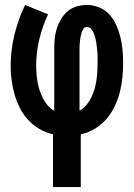

<svg xmlns="http://www.w3.org/2000/svg" viewBox="-20 -540 540 775"><path d="M194 215V2Q166 -4 140 -19Q114 -34 94 -55.5Q74 -77 60.5 -103.5Q47 -130 39 -158Q31 -186 27 -215.5Q23 -245 23 -274Q23 -338 38.5 -400.5Q54 -463 81 -520L174 -482Q151 -433 138.5 -380.5Q126 -328 126 -275Q126 -258 127.5 -241Q129 -224 132 -207Q135 -190 140.5 -174Q146 -158 153.5 -143Q161 -128 172.5 -114.5Q184 -101 199 -93V-343Q199 -364 201 -385Q203 -406 209.5 -425.5Q216 -445 226.5 -463Q237 -481 253 -494.5Q269 -508 289.5 -514Q310 -520 331 -520Q356 -520 380.5 -510Q405 -500 422 -481Q439 -462 449.5 -438.5Q460 -415 466 -390Q472 -365 474.5 -339.5Q477 -314 477 -288Q477 -258 474 -227.5Q471 -197 463.5 -167.5Q456 -138 442.5 -110Q429 -82 409 -59Q389 -36 362.5 -20Q336 -4 306 2V215ZM301 -93Q317 -102 329 -116.5Q341 -131 349 -147.5Q357 -164 362 -182Q367 -200 369.5 -218Q372 -236 373 -254Q374 -272 374 -291Q374 -301 374 -310.5Q374 -320 373 -330Q372 -340 371 -349.5Q370 -359 368.5 -369Q367 -379 364.5 -388.5Q362 -398 358 -407Q354 -416 347.5 -423.5Q341 -431 331 -431Q322 -431 317 -424Q312 -417 309.5 -409Q307 -401 305.5 -393Q304 -385 303 -376.5Q302 -368 301.5 -360Q301 -352 301 -343Z"/></svg>

Font: Zed Mono
Style: Bold
Weight: 700
Monospace: yes
Designer: Belleve Invis
Foundry: Belleve Invis
Version: Version 1.0.0; ttfautohint (v1.8.4)